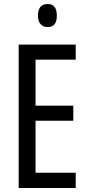

<svg xmlns="http://www.w3.org/2000/svg" viewBox="-20 -936 442 956"><path d="M357 0H73V-714H357V-639H157V-410H345V-335H157V-76H357ZM217 -916Q263 -916 263 -858Q263 -801 217 -801Q195 -801 182 -816Q169 -831 169 -858Q169 -916 217 -916Z"/></svg>

Font: Noto Sans Sinhala ExtraCondensed
Style: Regular
Weight: 400
Width: 2
Designer: Jelle Bosma - Monotype Design Team
Foundry: Monotype Imaging Inc.
Version: Version 2.006; ttfautohint (v1.8.4.7-5d5b)